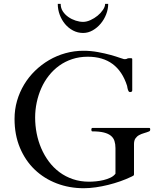

<svg xmlns="http://www.w3.org/2000/svg" viewBox="-20 -973 832 1006"><path d="M56.2 -350.1Q56.2 -399.4 69.3 -444.8Q82.5 -490.2 106.4 -530Q130.4 -569.8 163.8 -602.3Q197.3 -634.8 237.3 -658.2Q277.3 -681.6 323 -694.3Q368.7 -707 417 -707Q455.6 -707 492.7 -700.2Q529.8 -693.4 559.6 -685.1Q589.4 -676.8 608.4 -669.9Q627.4 -663.1 629.9 -663.1H635.7Q639.6 -663.1 641.8 -663.8Q644 -664.6 645.8 -665.5Q647.5 -666.5 649.4 -667.2Q651.4 -668 655.3 -668H667.5Q668.5 -668 670.7 -667.2Q672.9 -666.5 672.9 -662.6V-500Q672.9 -494.6 669.7 -492.7Q666.5 -490.7 662.1 -490.7H660.2Q655.8 -491.2 653.3 -495.6Q650.9 -500 649.4 -505.4Q647.9 -510.7 647.2 -515.6Q646.5 -520.5 646 -522.9Q597.2 -675.8 439.9 -675.8Q396 -675.8 358.4 -663.3Q320.8 -650.9 290.3 -628.9Q259.8 -606.9 236.1 -576.9Q212.4 -546.9 196.5 -511.2Q180.7 -475.6 172.4 -436.3Q164.1 -397 164.1 -356.9Q164.1 -315.4 172.1 -274.2Q180.2 -232.9 196.3 -195.6Q212.4 -158.2 236.3 -126.2Q260.3 -94.2 291.7 -70.8Q323.2 -47.4 362.1 -34.2Q400.9 -21 446.8 -21Q462.9 -21 482.9 -22.9Q502.9 -24.9 522.5 -29.5Q542 -34.2 558.8 -42.2Q575.7 -50.3 585 -63V-196.8Q585 -217.8 579.8 -234.1Q574.7 -250.5 561 -261.7Q547.4 -272.9 523.9 -278.8Q500.5 -284.7 463.9 -284.7Q460.9 -284.7 459.7 -287.4Q458.5 -290 458.5 -293.9Q458.5 -296.4 459.7 -299.6Q460.9 -302.7 463.9 -302.7H761.7Q765.6 -302.7 766.4 -299.8Q767.1 -296.9 767.1 -293.9Q767.1 -291.5 766.1 -289.1Q765.1 -286.6 761.7 -284.7Q748.5 -279.3 734.6 -275.4Q720.7 -271.5 709 -265.1Q697.3 -258.8 689.7 -247.8Q682.1 -236.8 682.1 -217.8V-59.1Q682.1 -55.2 679 -52.7Q675.8 -50.3 668.9 -47.4Q641.6 -34.2 610.4 -23.2Q579.1 -12.2 546.6 -4.2Q514.2 3.9 481.4 8.5Q448.7 13.2 418.9 13.2Q343.3 13.2 277.3 -12Q211.4 -37.1 162.1 -84.2Q112.8 -131.3 84.5 -198.7Q56.2 -266.1 56.2 -350.1ZM415.5 -800.3Q387.2 -800.3 363 -813Q338.9 -825.7 321 -846.9Q303.2 -868.2 293 -895.5Q282.7 -922.9 282.7 -952.6H297.9Q297.9 -930.7 309.3 -913.3Q320.8 -896 338.4 -883.8Q356 -871.6 376.5 -865Q397 -858.4 415.5 -858.4Q433.6 -858.4 454.1 -867.7Q474.6 -877 491.5 -890.9Q508.3 -904.8 519.5 -921.4Q530.8 -938 530.8 -952.6H546.9Q546.9 -925.3 536.4 -898.2Q525.9 -871.1 507.8 -849.4Q489.7 -827.6 465.8 -814Q441.9 -800.3 415.5 -800.3Z"/></svg>

Font: Kurinto Book Core
Style: Regular
Weight: 400
Designer: Kurinto was developed by Clint Goss from a range of fonts that are compatible with the SIL Open Font License Version 1.1
Foundry: Clinton F. Goss
Version: Version 2.196; July 25, 2020